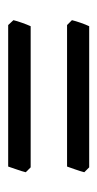

<svg xmlns="http://www.w3.org/2000/svg" viewBox="98 -514 242 479"><g transform="rotate(90 219.5 -274.0)"><path d="M409.2 -362.8Q406.7 -353 402.3 -340.6Q397.9 -328.1 395 -319.8H42L29.8 -332Q32.2 -341.8 36.4 -353.8Q40.5 -365.7 44.9 -375H397L409.2 -362.8ZM409.2 -216.8Q406.7 -206.5 402.3 -194.3Q397.9 -182.1 395 -172.9H42L29.8 -186Q32.2 -195.8 36.4 -207.5Q40.5 -219.2 44.9 -229H397L409.2 -216.8Z"/></g></svg>

Font: GentiumAlt
Style: Regular
Weight: 400
Designer: J. Victor Gaultney
Version: Version 1.02; 2005; OFL release